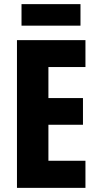

<svg xmlns="http://www.w3.org/2000/svg" viewBox="-20 -908 474 928"><path d="M369 -888H84V-784H369ZM393 0V-131H214V-305H381V-434H214V-584H393V-714H62V0Z"/></svg>

Font: Noto Sans Lao UI ExtCond ExtBd
Style: Regular
Weight: 800
Width: 2
Designer: Monotype Design Team
Foundry: Monotype Imaging Inc.
Version: Version 2.000